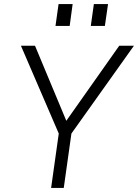

<svg xmlns="http://www.w3.org/2000/svg" viewBox="-20 -921 676 941"><path d="M268 -266.5 82.5 -697H151.5L305 -329L564.5 -697H636.5L330 -266.5L292.5 0H230.5ZM440 -901H509.5L494 -794H425ZM267 -901H336L321.5 -794H252Z"/></svg>

Font: HK Grotesk Light
Style: Italic
Weight: 300
Italic angle: -16°
Designer: Alfredo Marco Pradil
Foundry: Hanken Design Co.
Version: Version 3.001